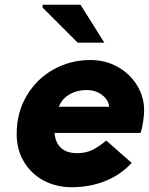

<svg xmlns="http://www.w3.org/2000/svg" viewBox="-20 -773 625 806"><path d="M221 -171Q244 -130 304 -130Q340 -130 367.5 -143.5Q395 -157 426 -183L533 -89Q485 -38 420.5 -12.5Q356 13 281 13Q217 13 164.5 -14.5Q112 -42 81 -93Q50 -144 50 -211Q50 -301 92.5 -372Q135 -443 205.5 -482Q276 -521 359 -521Q423 -521 474.5 -492Q526 -463 555.5 -414.5Q585 -366 585 -311Q585 -291 581 -263Q577 -235 570 -215H209Q211 -190 221 -171ZM227 -325H438Q436 -353 409 -374Q382 -395 343 -395Q303 -395 271.5 -376.5Q240 -358 227 -325ZM306 -594 159 -741V-753H318L418 -594Z"/></svg>

Font: Arvo
Style: Bold Italic
Weight: 700
Italic angle: -13°
Designer: Anton Koovit (Cyrillic Expansion: Cyreal)
Foundry: Anton Koovit, Yassin Baggar
Version: Version 3.000